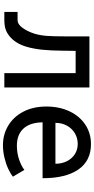

<svg xmlns="http://www.w3.org/2000/svg" viewBox="296 -896 608 1240"><g transform="rotate(90 600.0 -276.0)"><path d="M57 -85.5H109.5Q137 -85.5 160.2 -118Q183.5 -150.5 197.5 -194.5Q208.5 -231 211.8 -274.2Q215 -317.5 215 -397.5V-549.5H545V0H452.5V-460.5H308.5L307.5 -383Q307 -299 301 -243.5Q295 -188 282.5 -145Q261 -70.5 212 -32Q190 -14.5 166 -7.2Q142 0 106 0H57Z M668 -271.5Q668 -355.5 699 -421Q730 -486.5 785.2 -523Q840.5 -559.5 910.5 -559.5Q1018.5 -559.5 1074.8 -478Q1131 -396.5 1131 -247H770Q771.5 -165 810.8 -123Q850 -81 921 -81Q969.5 -81 1012.8 -96.2Q1056 -111.5 1077 -129.5L1121 -55.5Q1101.5 -39.5 1068.8 -24.5Q1036 -9.5 996.2 -0.2Q956.5 9 918 9Q849 9 792 -24.8Q735 -58.5 701.5 -122.2Q668 -186 668 -271.5ZM909.5 -474Q872.5 -474 841.5 -456Q810.5 -438 792 -405.2Q773.5 -372.5 773.5 -330H1037.5Q1037.5 -372 1020.8 -404.8Q1004 -437.5 975 -455.8Q946 -474 909.5 -474Z"/></g></svg>

Font: JuliaMono Medium
Style: Regular
Weight: 500
Monospace: yes
Designer: cormullion
Foundry: corm
Version: Version 0.054; ttfautohint (v1.8.4)